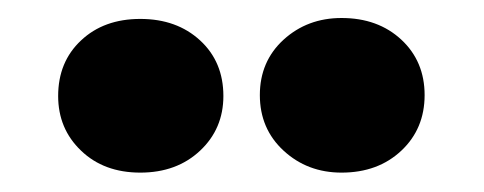

<svg xmlns="http://www.w3.org/2000/svg" viewBox="-20 -760 524 208"><path d="M350 -573Q313 -573 287.2 -596.8Q261.5 -620.5 261.5 -657Q261.5 -693.5 287.2 -717Q313 -740.5 350 -740.5Q389.5 -740.5 414.8 -717Q440 -693.5 440 -657Q440 -620.5 414.8 -596.8Q389.5 -573 350 -573ZM132 -573Q92.5 -573 67.8 -596.8Q43 -620.5 43 -656Q43 -693 67.8 -716.2Q92.5 -739.5 132 -739.5Q171.5 -739.5 196.8 -716.2Q222 -693 222 -656Q222 -620.5 196.8 -596.8Q171.5 -573 132 -573Z"/></svg>

Font: Karla ExtraBold
Style: Regular
Weight: 800
Designer: Jonathan Pinhorn
Version: Version 2.001